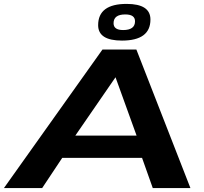

<svg xmlns="http://www.w3.org/2000/svg" viewBox="-57 -964 1048 984"><path d="M-37 0 468 -710H642L919 0H726L671 -155H262L159 0ZM329 -269H643L535 -568ZM568 -756Q446 -756 446 -835Q446 -944 592 -944Q714 -944 714 -864Q714 -756 568 -756ZM574 -810Q635 -810 635 -855Q635 -890 585 -890Q525 -890 525 -845Q525 -810 574 -810Z"/></svg>

Font: Georama ExtraExtended SemiBold
Style: Italic
Weight: 600
Width: 8
Italic angle: -9°
Designer: Jean-Baptiste Levee
Foundry: Production Type
Version: Version 1.000